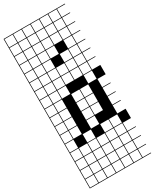

<svg xmlns="http://www.w3.org/2000/svg" viewBox="-319 -1079 1177 1460"><g transform="rotate(-30 269.0 -349.0)"><path d="M0 307.7V-1004.8H538.5V-1000H466.3V-927.9H538.5V-923.1H466.3V-851H538.5V-846.2H466.3V-774H538.5V-769.2H466.3V-697.1H538.5V-692.3H466.3V-620.2H538.5V-615.4H466.3V-543.3H538.5V-538.5H466.3V-466.3H538.5V-384.6H466.3V-312.5H538.5V-307.7H466.3V-235.6H538.5V-230.8H466.3V-158.7H538.5V-153.8H466.3V-81.7H538.5V0H466.3V72.1H538.5V76.9H466.3V149H538.5V153.8H466.3V226H538.5V230.8H466.3V302.9H538.5V307.7ZM389.4 -927.9H461.5V-1000H389.4ZM312.5 -927.9H384.6V-1000H312.5ZM235.6 -927.9H307.7V-1000H235.6ZM158.7 -927.9H230.8V-1000H158.7ZM81.7 -927.9H153.8V-1000H81.7ZM4.8 -927.9H76.9V-1000H4.8ZM389.4 -851H461.5V-923.1H389.4ZM312.5 -851H384.6V-923.1H312.5ZM235.6 -851H307.7V-923.1H235.6ZM158.7 -851H230.8V-923.1H158.7ZM81.7 -851H153.8V-923.1H81.7ZM4.8 -851H76.9V-923.1H4.8ZM158.7 -774H230.8V-846.2H158.7ZM312.5 -774H384.6V-846.2H312.5ZM4.8 -774H76.9V-846.2H4.8ZM235.6 -774H307.7V-846.2H235.6ZM81.7 -774H153.8V-846.2H81.7ZM389.4 -774H461.5V-846.2H389.4ZM389.4 -697.1H461.5V-769.2H389.4ZM235.6 -697.1H307.7V-769.2H235.6ZM158.7 -697.1H230.8V-769.2H158.7ZM4.8 -697.1H76.9V-769.2H4.8ZM81.7 -697.1H153.8V-769.2H81.7ZM389.4 -620.2H461.5V-692.3H389.4ZM4.8 -620.2H76.9V-692.3H4.8ZM158.7 -620.2H230.8V-692.3H158.7ZM312.5 -620.2H384.6V-692.3H312.5ZM81.7 -620.2H153.8V-692.3H81.7ZM81.7 -543.3H153.8V-615.4H81.7ZM312.5 -543.3H384.6V-615.4H312.5ZM235.6 -543.3H307.7V-615.4H235.6ZM158.7 -543.3H230.8V-615.4H158.7ZM4.8 -543.3H76.9V-615.4H4.8ZM389.4 -543.3H461.5V-615.4H389.4ZM81.7 -466.3H153.8V-538.5H81.7ZM4.8 -466.3H76.9V-538.5H4.8ZM158.7 -466.3H230.8V-538.5H158.7ZM389.4 -466.3H461.5V-538.5H389.4ZM235.6 -466.3H307.7V-538.5H235.6ZM312.5 -466.3H384.6V-538.5H312.5ZM4.8 -389.4H76.9V-461.5H4.8ZM389.4 -389.4H461.5V-461.5H389.4ZM81.7 -389.4H153.8V-461.5H81.7ZM158.7 -389.4H230.8V-461.5H158.7ZM4.8 -312.5H76.9V-384.6H4.8ZM81.7 -312.5H153.8V-384.6H81.7ZM312.5 -312.5H384.6V-384.6H312.5ZM235.6 -312.5H307.7V-384.6H235.6ZM81.7 -235.6H153.8V-307.7H81.7ZM4.8 -235.6H76.9V-307.7H4.8ZM312.5 -235.6H384.6V-307.7H312.5ZM235.6 -235.6H307.7V-307.7H235.6ZM81.7 -158.7H153.8V-230.8H81.7ZM4.8 -158.7H76.9V-230.8H4.8ZM312.5 -158.7H384.6V-230.8H312.5ZM235.6 -158.7H307.7V-230.8H235.6ZM235.6 -81.7H307.7V-153.8H235.6ZM4.8 -81.7H76.9V-153.8H4.8ZM81.7 -81.7H153.8V-153.8H81.7ZM312.5 -4.8H384.6V-76.9H312.5ZM158.7 -4.8H230.8V-76.9H158.7ZM389.4 -4.8H461.5V-76.9H389.4ZM76.9 -76.9H4.8V-4.8H76.9ZM235.6 72.1H307.7V0H235.6ZM4.8 72.1H76.9V0H4.8ZM312.5 72.1H384.6V0H312.5ZM158.7 72.1H230.8V0H158.7ZM389.4 72.1H461.5V0H389.4ZM81.7 72.1H153.8V0H81.7ZM312.5 149H384.6V76.9H312.5ZM235.6 149H307.7V76.9H235.6ZM158.7 149H230.8V76.9H158.7ZM4.8 149H76.9V76.9H4.8ZM389.4 149H461.5V76.9H389.4ZM81.7 149H153.8V76.9H81.7ZM312.5 226H384.6V153.8H312.5ZM235.6 226H307.7V153.8H235.6ZM158.7 226H230.8V153.8H158.7ZM4.8 226H76.9V153.8H4.8ZM389.4 226H461.5V153.8H389.4ZM81.7 226H153.8V153.8H81.7ZM312.5 302.9H384.6V230.8H312.5ZM235.6 302.9H307.7V230.8H235.6ZM389.4 302.9H461.5V230.8H389.4ZM158.7 302.9H230.8V230.8H158.7ZM81.7 302.9H153.8V230.8H81.7ZM4.8 302.9H76.9V230.8H4.8Z"/></g></svg>

Font: Jacquarda Bastarda 9 Charted
Style: Regular
Weight: 400
Designer: Sarah Cadigan-Fried
Version: Version 1.000; ttfautohint (v1.8.4.7-5d5b)